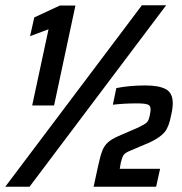

<svg xmlns="http://www.w3.org/2000/svg" viewBox="-38 -708 689 728"><path d="M84 -308 146 -597 76 -571 92 -642 189 -687H248L167 -308ZM-18 0 500 -688H592L74 0ZM411 -192 485 -224Q512 -237 519 -244Q526 -251 530 -271Q533 -285 533 -294Q533 -308 521.5 -312Q510 -316 480 -316Q433 -316 390 -311L403 -374Q453 -384 514 -384Q564 -384 590.5 -370Q617 -356 617 -317Q617 -296 611 -272Q603 -228 587 -208Q571 -188 532 -169L452 -135Q436 -128 430.5 -120Q425 -112 420 -91L416 -68H569L554 0H317L333 -74Q342 -116 349.5 -135.5Q357 -155 370.5 -167.5Q384 -180 411 -192Z"/></svg>

Font: Saira Semi Condensed SemiBold
Style: Italic
Weight: 600
Width: 4
Italic angle: -12°
Designer: Hector Gatti with collaboration of the Omnibus-Type team
Foundry: Omnibus-Type
Version: Version 1.001; ttfautohint (v1.8)